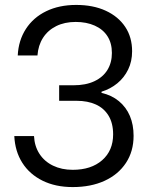

<svg xmlns="http://www.w3.org/2000/svg" viewBox="-20 -750 614 779"><path d="M275 9Q205 9 152.5 -17Q100 -43 70.5 -89.5Q41 -136 38 -198H118Q120 -157 140 -126Q160 -95 195 -78Q230 -61 275 -61Q350 -61 394.5 -100Q439 -139 439 -205Q439 -250 420.5 -280.5Q402 -311 369 -326Q336 -341 291 -341H220V-404H278Q328 -404 363 -420.5Q398 -437 416 -466.5Q434 -496 434 -535Q434 -575 416 -603Q398 -631 364.5 -646Q331 -661 287 -661Q242 -661 208 -644Q174 -627 154.5 -596.5Q135 -566 132 -525H52Q55 -586 85 -632.5Q115 -679 167.5 -704.5Q220 -730 289 -730Q358 -730 409 -706.5Q460 -683 488 -641Q516 -599 516 -542Q516 -501 500 -468Q484 -435 456 -412Q428 -389 392 -378V-373Q433 -364 462.5 -339.5Q492 -315 507 -279.5Q522 -244 522 -199Q522 -136 491 -89Q460 -42 404.5 -16.5Q349 9 275 9Z"/></svg>

Font: Mona Sans ExtraLight
Style: Regular
Weight: 400
Version: Version 2.000